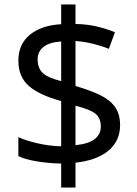

<svg xmlns="http://www.w3.org/2000/svg" viewBox="-20 -779 612 857"><path d="M253 -49Q198 -50 146 -58.5Q94 -67 62 -82V-167Q96 -151 149 -139Q202 -127 253 -126V-328Q154 -355 108 -396Q62 -437 62 -508Q62 -582 113.5 -624Q165 -666 253 -671V-759H317V-672Q370 -671 413.5 -660.5Q457 -650 493 -635L466 -561Q434 -574 395.5 -583.5Q357 -593 317 -596V-395Q383 -376 427 -354.5Q471 -333 493.5 -301.5Q516 -270 516 -220Q516 -150 464 -106.5Q412 -63 317 -53V58H253ZM253 -594Q199 -590 173.5 -569Q148 -548 148 -515Q148 -475 170.5 -453.5Q193 -432 253 -417ZM317 -131Q376 -137 403 -158.5Q430 -180 430 -214Q430 -252 406 -271.5Q382 -291 317 -307Z"/></svg>

Font: Noto Sans Tifinagh SIL
Style: Regular
Weight: 400
Designer: JamraPatel
Foundry: JamraPatel LLC
Version: Version 2.006; ttfautohint (v1.8.4.7-5d5b)